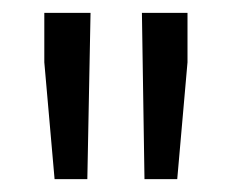

<svg xmlns="http://www.w3.org/2000/svg" viewBox="-20 -730 361 299"><path d="M65 -451 49 -633V-710H121L116 -451ZM205 -451 201 -710H272V-633L256 -451Z"/></svg>

Font: Geist Light
Style: Regular
Weight: 400
Designer: Basement.studio, Andrés Briganti, Mateo Zaragoza
Foundry: Basement.studio, Vercel, Andrés Briganti, Guido Ferreyra, Mateo Zaragoza
Version: Version 1.401